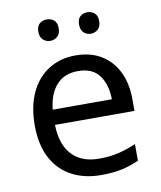

<svg xmlns="http://www.w3.org/2000/svg" viewBox="-83 -890 730 873"><g transform="rotate(-10 282.0 -453.0)"><path d="M292 -639Q361 -639 410.5 -609Q460 -579 486.5 -524.5Q513 -470 513 -397V-344H146Q148 -253 192.5 -205.5Q237 -158 317 -158Q368 -158 407.5 -167.5Q447 -177 489 -195V-118Q448 -100 408 -91.5Q368 -83 313 -83Q237 -83 178.5 -114Q120 -145 87.5 -206.5Q55 -268 55 -357Q55 -445 84.5 -508Q114 -571 167.5 -605Q221 -639 292 -639ZM291 -567Q228 -567 191.5 -526.5Q155 -486 148 -414H421Q420 -482 389 -524.5Q358 -567 291 -567ZM145 -774Q145 -800 159 -811.5Q173 -823 192 -823Q211 -823 225 -811.5Q239 -800 239 -774Q239 -749 225 -736.5Q211 -724 192 -724Q173 -724 159 -736.5Q145 -749 145 -774ZM333 -774Q333 -800 346.5 -811.5Q360 -823 379 -823Q398 -823 412 -811.5Q426 -800 426 -774Q426 -749 412 -736.5Q398 -724 379 -724Q360 -724 346.5 -736.5Q333 -749 333 -774Z"/></g></svg>

Font: Noto Sans Kannada UI
Style: Regular
Weight: 400
Designer: Jelle Bosma - Monotype Design Team
Foundry: Monotype Imaging Inc.
Version: Version 2.005; ttfautohint (v1.8.4.7-5d5b)